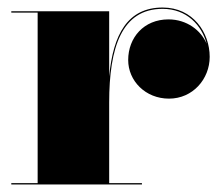

<svg xmlns="http://www.w3.org/2000/svg" viewBox="-20 -490 589 510"><path d="M10 -3.5V0H357V-3.5H270V-217.5C270 -364.5 303.5 -466.5 412 -466.5C476 -466.5 516 -423 529 -373.5C514 -409.5 476 -438.5 427.5 -438.5C362 -438.5 320.5 -390 320.5 -330.5C320.5 -275.5 366 -228 429 -228C492 -228 537 -280 537 -339C537 -403 493 -470 412 -470C319 -470 280.5 -398.5 270 -287V-460H10V-456.5H80V-3.5Z"/></svg>

Font: Bodoni* 48pt Fatface
Style: Regular
Weight: 900
Version: Version 2.3